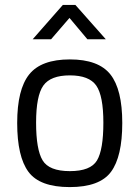

<svg xmlns="http://www.w3.org/2000/svg" viewBox="-20 -752 568 782"><path d="M264.5 -510Q381 -510 429.5 -449Q478 -388 478 -251Q478 -114 432 -52Q386 10 264 10Q142 10 96 -52Q50 -114 50 -251Q50 -388 99 -449Q148 -510 264.5 -510ZM264.5 -55Q349 -55 375 -98.5Q401 -142 401 -252Q401 -362 372 -403.5Q343 -445 264.5 -445Q186 -445 156.5 -403.5Q127 -362 127 -252.5Q127 -143 153.5 -99Q180 -55 264.5 -55ZM113 -592 236 -732H287L411 -592H336L263 -679L188 -592Z"/></svg>

Font: Titillium-CLs Web
Style: CLs-Regular
Weight: 400
Version: Version 1.002;PS 57.000;hotconv 1.0.70;makeotf.lib2.5.55311